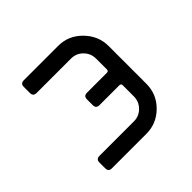

<svg xmlns="http://www.w3.org/2000/svg" viewBox="-119 -557 675 675"><g transform="rotate(-45 218.5 -219.0)"><path d="M374.5 -312V-124.5Q374.5 -72.8 337.6 -36.4Q300.8 0 250 0H78.6Q62 0 62 -16.6V-45.4Q62 -62 78.6 -62H250Q275.9 -62 293.9 -80.3Q312 -98.6 312 -124.5V-179.7Q312 -188 303.7 -188H204.6Q188 -188 188 -204.6V-233.4Q188 -250 204.6 -250H303.7Q312 -250 312 -258.3V-312Q312 -337.9 293.9 -356.2Q275.9 -374.5 250 -374.5H78.6Q62 -374.5 62 -391.1V-421.4Q62 -438 78.6 -438H250Q300.8 -438 337.6 -400.4Q374.5 -362.8 374.5 -312Z"/></g></svg>

Font: GOSTRUS
Style: type_B
Weight: 400
Designer: Юрий и Татьяна Кривогуз
Version: Version 02.00